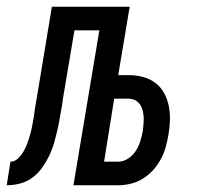

<svg xmlns="http://www.w3.org/2000/svg" viewBox="-64 -550 584 570"><path d="M-44 0 -33 -70Q-20 -70 -10 -80Q0 -90 6.5 -101.5Q13 -113 17.5 -125.5Q22 -138 25.5 -150.5Q29 -163 31.5 -176Q34 -189 36 -201Q38 -217 40.5 -232.5Q43 -248 46 -264L90 -530H321L287 -327H318Q340 -327 360.5 -321.5Q381 -316 397 -304Q413 -292 423 -274Q433 -256 437 -235.5Q441 -215 440.5 -193.5Q440 -172 436 -150Q433 -132 428 -113.5Q423 -95 413.5 -77.5Q404 -60 390.5 -45Q377 -30 360 -19.5Q343 -9 324 -4.5Q305 0 286 0H154L231 -460H157L122 -252Q122 -251 122 -249Q122 -247 121 -246V-243Q121 -243 121 -242.5Q121 -242 121 -242Q117 -222 114 -203Q111 -184 106.5 -164.5Q102 -145 96.5 -125.5Q91 -106 82 -87.5Q73 -69 61 -52Q49 -35 32 -22.5Q15 -10 -5 -5Q-25 0 -44 0ZM245 -70H286Q302 -70 316 -79Q330 -88 339 -102Q348 -116 352.5 -131Q357 -146 360 -161Q361 -171 362 -181.5Q363 -192 362.5 -202Q362 -212 359.5 -222Q357 -232 351.5 -240Q346 -248 337 -252.5Q328 -257 318 -257H275Z"/></svg>

Font: Iosevka Curly Oblique
Style: Regular
Weight: 400
Italic angle: -9°
Monospace: yes
Designer: Belleve Invis
Foundry: Belleve Invis
Version: Version 11.1.0; ttfautohint (v1.8.3)